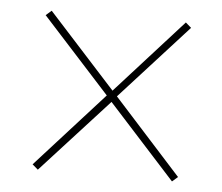

<svg xmlns="http://www.w3.org/2000/svg" viewBox="-39 -614 588 509"><g transform="rotate(5 255.0 -359.5)"><path d="M79 -148 64 -161 244 -360 64 -558 79 -571 258 -374 436 -571 451 -558 271 -360 451 -161 436 -148 258 -344Z"/></g></svg>

Font: Noto Serif Display SemiCondensed Light
Style: Regular
Weight: 300
Width: 4
Designer: Monotype Design Team
Foundry: Monotype Imaging Inc.
Version: Version 2.009